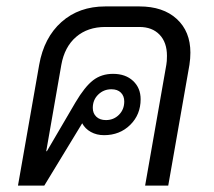

<svg xmlns="http://www.w3.org/2000/svg" viewBox="-20 -578 668 598"><path d="M573 -414Q573 -396 570 -376L504 0H432L498 -376Q500 -386 500 -404Q500 -446 477 -470Q454 -494 414 -494H308Q253 -494 217 -463Q181 -432 171 -376L124 -107H126L215 -259Q244 -308 270 -328Q296 -348 332 -348Q371 -348 394.5 -326Q418 -304 418 -269Q418 -221 385.5 -189Q353 -157 304 -157Q281 -157 263 -167Q245 -177 236 -194L118 0H36L102 -376Q117 -461 171.5 -509.5Q226 -558 308 -558H414Q488 -558 530.5 -519Q573 -480 573 -414ZM269 -242Q269 -225 280 -214.5Q291 -204 310 -204Q334 -204 350.5 -220.5Q367 -237 367 -262Q367 -279 356.5 -289.5Q346 -300 327 -300Q303 -300 286 -283.5Q269 -267 269 -242Z"/></svg>

Font: Bai Jamjuree
Style: Italic
Weight: 400
Italic angle: -10°
Version: Version 1.000; ttfautohint (v1.6)